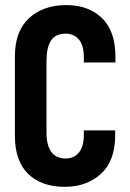

<svg xmlns="http://www.w3.org/2000/svg" viewBox="-20 -720 508 748"><path d="M38.1 -190.4V-501Q38.1 -598.6 93.3 -649.4Q148.4 -700.2 238.3 -700.2Q324.2 -700.2 377 -649.9Q429.7 -599.6 429.7 -498V-476.6H306.6V-497.1Q306.6 -543.9 287.1 -566.4Q267.6 -588.9 235.4 -588.9Q196.3 -588.9 178.7 -562Q161.1 -535.2 161.1 -481.4V-204.1Q161.1 -103.5 235.4 -102.5Q268.6 -102.5 287.6 -126Q306.6 -149.4 306.6 -194.3V-211.9H428.7V-193.4Q428.7 -93.8 373.5 -43Q318.4 7.8 231.4 7.8Q141.6 7.8 89.8 -42.5Q38.1 -92.8 38.1 -190.4Z"/></svg>

Font: Altinn-DIN Condensed
Style: DINCondensed-Bold
Weight: 700
Width: 3
Designer: Charles Nix
Foundry: Altinn
Version: Version 2.00